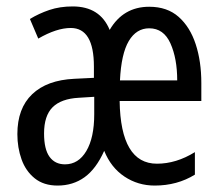

<svg xmlns="http://www.w3.org/2000/svg" viewBox="-20 -567 688 597"><path d="M444 -546Q500 -546 535.5 -514.5Q571 -483 588.5 -429.5Q606 -376 606 -309V-253H352Q355 -58 468 -58Q528 -58 586 -94V-24Q531 10 461 10Q409 10 367 -18Q325 -46 304 -98Q279 -42 243 -16Q207 10 159 10Q116 10 88 -12.5Q60 -35 47 -71.5Q34 -108 34 -150Q34 -230 80 -274Q126 -318 211 -322L272 -325V-360Q272 -480 200 -480Q156 -480 99 -447L73 -508Q101 -525 133.5 -536Q166 -547 206 -547Q291 -547 321 -474Q363 -546 444 -546ZM444 -479Q404 -479 380.5 -439.5Q357 -400 353 -317H531Q531 -385 510 -432Q489 -479 444 -479ZM225 -263Q170 -260 143.5 -233.5Q117 -207 117 -152Q117 -103 134 -79.5Q151 -56 182 -56Q224 -56 248.5 -97.5Q273 -139 273 -212V-266Z"/></svg>

Font: Noto Sans Myanmar ExtraCondensed
Style: Regular
Weight: 400
Width: 2
Designer: Monotype Design Team
Foundry: Monotype Imaging Inc.
Version: Version 2.107; ttfautohint (v1.8.4.7-5d5b)